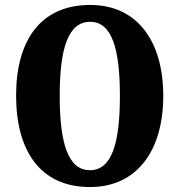

<svg xmlns="http://www.w3.org/2000/svg" viewBox="-20 -745 724 775"><path d="M343 10C533 10 639 -137 639 -358C639 -580 533 -725 344 -725C142 -725 45 -580 45 -359C45 -137 142 10 343 10ZM343 -58C254 -58 221 -169 221 -358C221 -547 254 -657 344 -657C432 -657 464 -547 464 -358C464 -169 432 -58 343 -58Z"/></svg>

Font: Noto Serif Ethiopic ExtraCondensed Black
Style: Regular
Weight: 900
Width: 2
Designer: Monotype Design Team
Foundry: Monotype Imaging Inc.
Version: Version 2.102